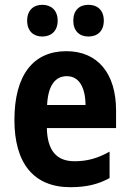

<svg xmlns="http://www.w3.org/2000/svg" viewBox="-20 -769 539 799"><path d="M93 -683C93 -639 120 -617 156 -617C193 -617 220 -640 220 -683C220 -726 193 -749 156 -749C120 -749 93 -727 93 -683ZM285 -683C285 -640 311 -617 348 -617C386 -617 412 -640 412 -683C412 -726 386 -749 348 -749C311 -749 285 -727 285 -683ZM256 -556C118 -556 40 -456 40 -270C40 -92 118 10 273 10C339 10 389 -2 436 -28V-138C386 -110 343 -98 290 -98C214 -98 177 -144 175 -236H463V-309C463 -463 387 -556 256 -556ZM258 -452C309 -452 335 -406 336 -332H176C180 -415 211 -452 258 -452Z"/></svg>

Font: Noto Sans Lao UI Cond
Style: Bold
Weight: 700
Width: 3
Designer: Monotype Design Team
Foundry: Monotype Imaging Inc.
Version: Version 2.000